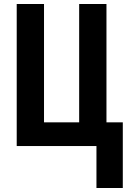

<svg xmlns="http://www.w3.org/2000/svg" viewBox="-20 -734 656 965"><path d="M597.2 -119.1V210.9H464.8V0H64V-713.9H201.2V-119.1H377.9V-713.9H515.1V-119.1Z"/></svg>

Font: Open Sans Condensed
Style: Regular
Weight: 400
Width: 3
Designer: Monotype Design Team
Foundry: Monotype Imaging Inc.
Version: Version 3.000